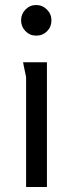

<svg xmlns="http://www.w3.org/2000/svg" viewBox="-20 -745 291 765"><path d="M185 -664Q185 -638 167.5 -620.5Q150 -603 124 -603Q99 -603 81.5 -621Q64 -639 64 -664Q64 -689 81.5 -707Q99 -725 124 -725Q149 -725 167 -707Q185 -689 185 -664ZM167 0H84V-438Q84 -439 81 -452.5Q78 -466 75 -480.5Q72 -495 72 -497H167Z"/></svg>

Font: Rosario
Style: Regular
Weight: 400
Designer: Hector Gatti
Foundry: Omnibus-Type
Version: Version 1.004